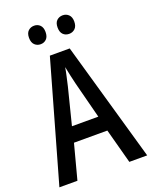

<svg xmlns="http://www.w3.org/2000/svg" viewBox="-164 -992 855 1081"><g transform="rotate(-20 263.0 -452.0)"><path d="M419 0 363 -208H163L108 0H0L203 -715H322L526 0ZM286 -516Q280 -542 273 -572Q266 -602 262 -625Q258 -600 251 -570Q244 -540 239 -517L184 -299H342ZM127 -849Q127 -877 141.5 -890.5Q156 -904 177 -904Q198 -904 212 -890Q226 -876 226 -849Q226 -821 212 -807Q198 -793 177 -793Q156 -793 141.5 -807Q127 -821 127 -849ZM298 -849Q298 -877 312.5 -890.5Q327 -904 348 -904Q369 -904 383.5 -890Q398 -876 398 -849Q398 -821 383.5 -807Q369 -793 348 -793Q326 -793 312 -807Q298 -821 298 -849Z"/></g></svg>

Font: Noto Sans Malayalam Condensed Medium
Style: Regular
Weight: 500
Width: 3
Designer: Jelle Bosma - Monotype Design Team
Foundry: Monotype Imaging Inc.
Version: Version 2.104; ttfautohint (v1.8.4.7-5d5b)